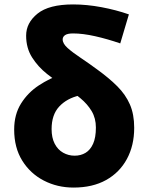

<svg xmlns="http://www.w3.org/2000/svg" viewBox="-20 -833 669 867"><path d="M312 14Q239 14 178 -17.5Q117 -49 80.5 -107.5Q44 -166 44 -248Q44 -316 75 -365.5Q106 -415 155.5 -447.5Q205 -480 259 -498L339 -402Q282 -389 247.5 -352Q213 -315 213 -250Q213 -211 227 -184Q241 -157 265 -143.5Q289 -130 317 -130Q345 -130 366.5 -143Q388 -156 400.5 -184Q413 -212 413 -257Q413 -299 394 -331Q375 -363 343 -389.5Q311 -416 272 -441Q233 -467 192.5 -499Q152 -531 125 -573.5Q98 -616 98 -672Q98 -730 149.5 -771.5Q201 -813 310 -813Q372 -813 438.5 -800.5Q505 -788 562 -768L523 -637Q465 -657 409.5 -669.5Q354 -682 310 -682Q285 -682 274 -674.5Q263 -667 263 -655Q263 -636 285.5 -616Q308 -596 344 -572Q380 -548 422 -517Q473 -480 510 -443Q547 -406 566.5 -361.5Q586 -317 586 -256Q586 -176 553 -115Q520 -54 459 -20Q398 14 312 14Z"/></svg>

Font: Noto Sans SC Black
Style: Regular
Weight: 900
Designer: Ryoko NISHIZUKA  (kana, bopomofo & ideographs); Paul D. Hunt (Latin, Greek & Cyrillic); Sandoll Communications , Soo-you
Foundry: Adobe
Version: Version 2.004-H2;hotconv 1.0.118;makeotfexe 2.5.65603